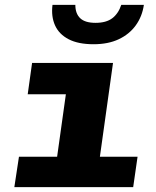

<svg xmlns="http://www.w3.org/2000/svg" viewBox="-20 -770 640 790"><path d="M39 0 58 -125H215L251 -382H94L112 -511H445L391 -125H546L528 0ZM365 -588Q302 -588 262.5 -608.5Q223 -629 206.5 -665.5Q190 -702 196 -750H290Q290 -714 310 -695Q330 -676 373 -676Q417 -676 442 -695Q467 -714 479 -750H572Q565 -702 538.5 -665.5Q512 -629 468.5 -608.5Q425 -588 365 -588Z"/></svg>

Font: Chivo Mono Medium ExtraBold
Style: Italic
Weight: 800
Italic angle: -8.05°
Monospace: yes
Version: Version 1.008